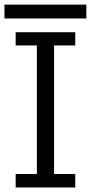

<svg xmlns="http://www.w3.org/2000/svg" viewBox="-25 -825 400 845"><path d="M-5.4 -743.7V-804.7H355V-743.7ZM43.9 0V-59.1H137.2V-625H43.9V-683.1H306.2V-625H212.9V-59.1H306.2V0Z"/></svg>

Font: CMU Concrete
Style: Roman
Weight: 500
Version: Version 0.7.0